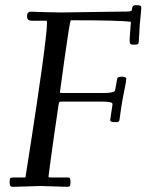

<svg xmlns="http://www.w3.org/2000/svg" viewBox="-20 -713 581 739"><path d="M137 2.9 32 6.1Q22 6.1 19.5 2.3Q17.1 -1.5 17.1 -13.3Q17.1 -25.1 20.3 -27.6Q23.4 -30 35.9 -30H77.9Q78.1 -32 86.1 -82.2Q94 -132.3 102.3 -186.2Q110.6 -240 121.6 -313.8Q132.6 -387.7 140.9 -447.3Q160.9 -591.3 160.9 -626L159.9 -633.1H106Q91.8 -633.1 87.9 -637.9Q84 -642.8 84 -650.9Q84 -668 99.1 -668L145.5 -666.5Q191.9 -665 212.9 -665L422.1 -668Q476.8 -668 482.2 -669.8Q487.5 -671.6 487.7 -674Q487.8 -676.3 487.9 -676.9Q488 -677.5 488.8 -682.6Q490.2 -693.1 503.5 -693.1Q516.8 -693.1 520.4 -691Q523.9 -689 523.9 -682.9Q523.9 -676.8 522 -659.9Q516.6 -610.4 515.7 -578.2Q514.9 -546.1 511.4 -543.6Q507.8 -541 498.7 -541Q489.5 -541 485.8 -541.9Q482.2 -542.7 480.7 -545.9Q479 -549.3 479 -559.2Q479 -569.1 483.9 -628.9Q445.8 -635 252 -635Q246.8 -617.9 228.9 -491Q210.9 -364 210.9 -360Q210.9 -356 212.2 -355.5Q213.4 -355 222.9 -355H378.9Q420.7 -355 423.1 -366L430.9 -408.9Q431.6 -418 448.9 -418Q466.1 -418 466.1 -408.9Q466.1 -402.6 460.2 -373.4Q454.3 -344.2 451.8 -330.6Q449.2 -316.9 446.8 -300.7Q444.3 -284.4 442.4 -269.5Q440.4 -254.6 439.9 -252Q438.7 -242.9 429.2 -242.9Q419.7 -242.9 417.1 -243.2Q414.6 -243.4 410.9 -244.1Q403.6 -245.6 404.2 -251.5Q404.8 -257.3 407.1 -272.2Q409.4 -287.1 411.3 -298.5Q413.1 -309.8 413.1 -312.4Q413.1 -314.9 410.4 -317.1Q404.5 -322 366 -322H222.9Q211.7 -322 209.6 -321Q207.5 -320.1 205.4 -309.9Q203.4 -299.8 186.9 -182.9Q170.4 -65.9 167 -35.9Q165.5 -30 172.1 -30H239Q247.3 -30 249.1 -27Q251 -23.9 251 -16.1Q251 -8.3 250.9 -6Q250.7 -3.7 250.2 -0.6Q249.8 2.4 248.5 3.4Q245.4 6.1 239 6.1Z"/></svg>

Font: Fanwood Text
Style: Italic
Weight: 400
Italic angle: -9°
Version: Version 1.101